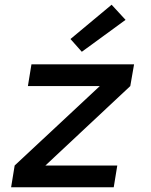

<svg xmlns="http://www.w3.org/2000/svg" viewBox="-20 -792 640 812"><path d="M27 0 42 -92 402 -428H98L113 -520H547L531 -428L172 -92H476L461 0ZM326 -573 278 -627 452 -772 511 -708Z"/></svg>

Font: Iosevka SS04 SmBd Ex Obl
Style: Regular
Weight: 600
Width: 7
Italic angle: -9°
Monospace: yes
Designer: Belleve Invis
Foundry: Belleve Invis
Version: Version 19.0.0; ttfautohint (v1.8.4)